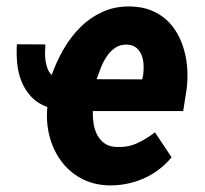

<svg xmlns="http://www.w3.org/2000/svg" viewBox="-20 -558 627 588"><path d="M313 9.8Q264.6 8.3 227.5 -12.2Q190.4 -32.7 166.3 -66.2Q142.1 -99.6 131.3 -142.1Q120.6 -184.6 125 -230Q94.7 -241.2 75.7 -261.7Q56.6 -282.2 46.1 -308.1Q35.6 -334 32.7 -363.5Q29.8 -393.1 31.7 -422.4L119.1 -421.9Q118.2 -409.7 117.9 -397.2Q117.7 -384.8 119.4 -372.6Q121.1 -360.4 125.2 -348.9Q129.4 -337.4 138.2 -328.1Q152.8 -369.1 174.8 -407.5Q196.8 -445.8 226.8 -475.3Q256.8 -504.9 295.4 -522.2Q334 -539.6 381.8 -538.1Q416.5 -537.1 443.4 -526.1Q470.2 -515.1 490.2 -496.8Q510.3 -478.5 523.7 -454.1Q537.1 -429.7 544.7 -401.6Q552.2 -373.5 553.7 -343.3Q555.2 -313 551.3 -283.2L541 -217.8H264.2Q263.7 -198.7 266.6 -179.7Q269.5 -160.6 277.8 -144.8Q286.1 -128.9 300.5 -118.7Q314.9 -108.4 337.4 -107.9Q372.1 -106.4 400.1 -119.4Q428.2 -132.3 454.6 -152.8L505.4 -76.2Q469.7 -33.2 419.4 -11.2Q369.1 10.7 313 9.8ZM368.2 -421.4Q347.7 -421.9 332.5 -411.4Q317.4 -400.9 306.6 -384.8Q295.9 -368.7 288.6 -349.9Q281.2 -331.1 275.9 -315.4L415.5 -314.9L418.5 -329.1Q420.4 -343.3 419.7 -359.4Q418.9 -375.5 413.6 -389.2Q408.2 -402.8 397.2 -411.9Q386.2 -420.9 368.2 -421.4Z"/></svg>

Font: Roboto Mono
Style: Bold Italic
Weight: 700
Designer: Google
Version: Version 2.000985; 2015; ttfautohint (v1.3)